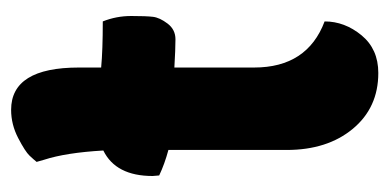

<svg xmlns="http://www.w3.org/2000/svg" viewBox="-202 -516 717 354"><g transform="rotate(-90 157.0 -338.5)"><path d="M295 -508Q305 -483 305 -455.5Q305 -428 303.5 -415.5Q302 -403 291 -388.5Q280 -374 262 -374Q244 -374 210 -376V-229Q210 -131 295 -99Q295 -62 269.5 -31Q244 0 200 0Q136 0 97 -47Q58 -94 58 -169V-387Q32 -394 11 -404L10 -416Q10 -484 57 -507Q53 -576 40 -616L36 -630Q40 -635 47.5 -643Q55 -651 80 -664Q105 -677 132 -677Q210 -677 210 -552V-511Q242 -508 295 -508Z"/></g></svg>

Font: Chela One
Style: Regular
Weight: 400
Designer: Miguel Hernandez
Foundry: LatinoType
Version: Version 1.001